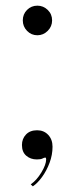

<svg xmlns="http://www.w3.org/2000/svg" viewBox="-20 -554 286 678"><path d="M112 -429.5Q90.5 -429.5 75.5 -445Q60.5 -460.5 60.5 -482Q60.5 -504 75.5 -519Q90.5 -534 112 -534Q133 -534 148.5 -519Q164 -504 164 -482Q164 -460.5 148.5 -445Q133 -429.5 112 -429.5ZM96 104 88.5 97Q109.5 82.5 126.2 54.8Q143 27 143 8.5Q143 2.5 140 2.5Q136 2.5 130 5.8Q124 9 110 9Q88 9 72.8 -4Q57.5 -17 57.5 -42Q57.5 -64 71.8 -79Q86 -94 111 -94Q135 -94 150.2 -77.8Q165.5 -61.5 165.5 -36Q165.5 -7 155 21Q144.5 49 128.5 71Q112.5 93 96 104Z"/></svg>

Font: Imbue 100pt
Style: Regular
Weight: 400
Designer: Tyler Finck
Foundry: Etcetera Type Company
Version: Version 1.102; ttfautohint (v1.8.3)